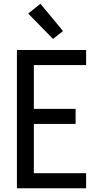

<svg xmlns="http://www.w3.org/2000/svg" viewBox="-20 -1001 540 1021"><path d="M70 0V-735H438V-655H160V-422H382V-342H160V-80H438V0ZM262 -794 130 -929 195 -981 315 -836Z"/></svg>

Font: Iosevka Term Curly Medium
Style: Regular
Weight: 500
Designer: Belleve Invis
Foundry: Belleve Invis
Version: Version 32.3.0